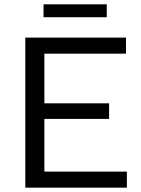

<svg xmlns="http://www.w3.org/2000/svg" viewBox="-20 -863 649 883"><path d="M96.4 0V-690H559.5V-616.2H184.1V-387.8H481.7V-316.2H184.1V-73.8H563.5V0ZM180.2 -783.8V-843.2H471V-783.8Z"/></svg>

Font: Mozilla Text ExtraLight
Style: Regular
Weight: 200
Designer: Studio DRAMA
Foundry: Studio DRAMA
Version: Version 1.000